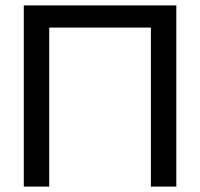

<svg xmlns="http://www.w3.org/2000/svg" viewBox="-20 -690 740 710"><path d="M68 -670V0H162V-588H538V0H632V-670Z"/></svg>

Font: LT Wave Alt
Style: Regular
Weight: 400
Designer: Daniel Lyons
Version: Version 2.5 (Glyphs App)